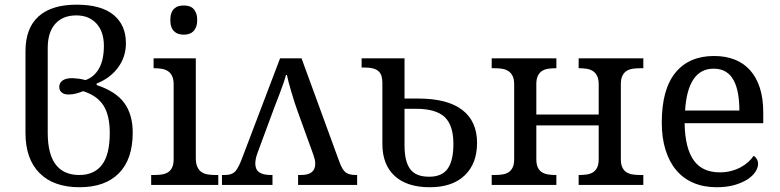

<svg xmlns="http://www.w3.org/2000/svg" viewBox="-20 -783 3302 813"><path d="M87.9 -220.2V-565.9Q87.9 -663.6 143.1 -713.4Q198.2 -763.2 304.2 -763.2Q408.2 -763.2 460.7 -720Q513.2 -676.8 513.2 -600.1Q513.2 -542 479.7 -496.8Q446.3 -451.7 389.2 -429.2V-422.9Q470.7 -396 506.3 -346.9Q542 -297.9 542 -221.2Q542 -108.9 483.6 -49.6Q425.3 9.8 316.9 9.8Q207 9.8 147.5 -50Q87.9 -109.9 87.9 -220.2ZM444.8 -220.2Q444.8 -293.5 418.5 -335.7Q392.1 -377.9 332 -397Q319.3 -391.6 303.2 -387.2Q287.1 -382.8 269 -382.8Q252.4 -382.8 241.7 -391.1Q231 -399.4 231 -415Q231 -432.1 244.9 -442.1Q258.8 -452.1 286.1 -452.1Q293.9 -452.1 310.3 -450.2Q326.7 -448.2 341.8 -443.8Q378.4 -456.5 399.2 -492.9Q419.9 -529.3 419.9 -588.9Q419.9 -648.9 388.4 -683.3Q356.9 -717.8 303.2 -717.8Q245.6 -717.8 213.9 -681.9Q182.1 -646 182.1 -580.1V-221.2Q182.1 -130.9 215.8 -86.4Q249.5 -42 315.9 -42Q378.9 -42 411.9 -85.2Q444.8 -128.4 444.8 -220.2Z M633.3 -42Q649.9 -42 664.8 -44.2Q679.7 -46.4 690.9 -53.2Q702.1 -60.1 708.7 -73.5Q715.3 -86.9 715.3 -108.9V-425.8Q715.3 -447.8 708.7 -461.2Q702.1 -474.6 690.9 -481.9Q679.7 -489.3 664.8 -491.7Q649.9 -494.1 633.3 -494.1H630.4V-536.1H809.1V-113.8Q809.1 -90.3 815.7 -76.2Q822.3 -62 833.3 -54.4Q844.2 -46.9 859.4 -44.4Q874.5 -42 891.1 -42H904.3V0H620.1V-42ZM701.2 -698.2Q701.2 -715.8 705.6 -727.5Q710 -739.3 717.8 -746.6Q725.6 -753.9 735.8 -756.8Q746.1 -759.8 758.3 -759.8Q770 -759.8 780.3 -756.8Q790.5 -753.9 798.1 -746.6Q805.7 -739.3 810.3 -727.5Q814.9 -715.8 814.9 -698.2Q814.9 -680.7 810.3 -668.9Q805.7 -657.2 798.1 -649.9Q790.5 -642.6 780.3 -639.4Q770 -636.2 758.3 -636.2Q746.1 -636.2 735.8 -639.4Q725.6 -642.6 717.8 -649.9Q710 -657.2 705.6 -668.9Q701.2 -680.7 701.2 -698.2Z M1492.2 -42V0H1242.2V-42H1254.9Q1314.9 -42 1314.9 -89.8Q1314.9 -98.1 1313 -106.9Q1311 -115.7 1307.1 -127L1238.8 -315.9Q1228 -345.2 1213.6 -394Q1199.2 -442.9 1194.8 -465.8H1190.9Q1185.5 -442.4 1164.6 -387.5Q1143.6 -332.5 1142.1 -329.1L1069.8 -133.8Q1065.4 -122.1 1063.2 -110.6Q1061 -99.1 1061 -90.8Q1061 -65.4 1077.4 -53.7Q1093.8 -42 1127 -42H1133.8V0H919.9V-42H932.1Q963.4 -42 977.5 -58.8Q991.7 -75.7 1007.8 -120.1L1166 -536.1H1256.8L1418 -95.2Q1429.7 -63.5 1444.1 -52.7Q1458.5 -42 1487.8 -42Z M1599.1 -173.8V-431.6Q1599.1 -448.7 1595.5 -460.9Q1591.8 -473.1 1583 -481.2Q1574.2 -489.3 1559.6 -493.2Q1544.9 -497.1 1522.9 -497.1H1511.2V-536.1H1692.9V-436V-365.7H1751Q1874.5 -365.7 1937.3 -317.6Q2000 -269.5 2000 -178.2Q2000 -89.8 1947.8 -40.5Q1896 9.8 1799.8 9.8Q1703.1 9.8 1651.1 -38.1Q1599.1 -85.9 1599.1 -173.8ZM1899.9 -173.8Q1899.9 -252.4 1862.8 -287.6Q1825.2 -322.3 1742.2 -322.3H1692.9V-168.9Q1692.9 -134.3 1698.7 -108.9Q1704.6 -83.5 1717 -66.9Q1729.5 -50.3 1749.3 -42.5Q1769 -34.7 1797.4 -34.7Q1851.6 -34.7 1875.7 -68.8Q1899.9 -103 1899.9 -173.8Z M2704.1 -536.1V-494.1H2690.9Q2674.3 -494.1 2659.4 -491.9Q2644.5 -489.7 2633.3 -482.7Q2622.1 -475.6 2615.5 -462.2Q2608.9 -448.7 2608.9 -426.8V-108.9Q2608.9 -86.9 2615.5 -73.5Q2622.1 -60.1 2633.3 -53.2Q2644.5 -46.4 2659.4 -44.2Q2674.3 -42 2690.9 -42H2704.1V0H2430.2V-42H2433.1Q2449.7 -42 2464.6 -44.2Q2479.5 -46.4 2490.7 -53.2Q2502 -60.1 2508.5 -73.5Q2515.1 -86.9 2515.1 -108.9V-252H2251V-108.9Q2251 -86.9 2257.6 -73.5Q2264.2 -60.1 2275.4 -53.2Q2286.6 -46.4 2301.5 -44.2Q2316.4 -42 2333 -42H2335.9V0H2062V-42H2075.2Q2091.8 -42 2106.7 -44.2Q2121.6 -46.4 2132.8 -53.2Q2144 -60.1 2150.6 -73.5Q2157.2 -86.9 2157.2 -108.9V-425.8Q2157.2 -447.8 2150.6 -461.2Q2144 -474.6 2132.8 -481.9Q2121.6 -489.3 2106.7 -491.7Q2091.8 -494.1 2075.2 -494.1H2062V-536.1H2335.9V-494.1H2333Q2316.4 -494.1 2301.5 -491.9Q2286.6 -489.7 2275.4 -482.7Q2264.2 -475.6 2257.6 -462.2Q2251 -448.7 2251 -426.8V-297.9H2515.1V-425.8Q2515.1 -447.8 2508.5 -461.2Q2502 -474.6 2490.7 -481.9Q2479.5 -489.3 2464.6 -491.7Q2449.7 -494.1 2433.1 -494.1H2430.2V-536.1Z M3002 -492.2Q2946.3 -492.2 2916.3 -447Q2886.2 -401.9 2880.9 -314.9H3110.8Q3110.8 -354.5 3105 -387.2Q3099.1 -419.9 3086.4 -443.4Q3073.7 -466.8 3053 -479.5Q3032.2 -492.2 3002 -492.2ZM3014.2 9.8Q2960 9.8 2916.7 -8.5Q2873.5 -26.9 2843.8 -62Q2814 -97.2 2798.1 -148.2Q2782.2 -199.2 2782.2 -264.2Q2782.2 -404.3 2839.8 -475.1Q2897.5 -545.9 3003.9 -545.9Q3052.2 -545.9 3090.8 -530.8Q3129.4 -515.6 3156.2 -485.6Q3183.1 -455.6 3197.5 -410.9Q3211.9 -366.2 3211.9 -307.1V-261.2H2878.9Q2879.9 -206.5 2889.9 -167.2Q2899.9 -127.9 2918.7 -102.5Q2937.5 -77.1 2964.8 -65.2Q2992.2 -53.2 3027.8 -53.2Q3053.7 -53.2 3075.9 -59.1Q3098.1 -64.9 3116.2 -74.7Q3134.3 -84.5 3148.2 -96.9Q3162.1 -109.4 3170.9 -123Q3177.7 -120.1 3183.8 -110.8Q3189.9 -101.6 3189.9 -88.9Q3189.9 -73.7 3179.2 -56.4Q3168.5 -39.1 3146.5 -24.4Q3124.5 -9.8 3091.6 0Q3058.6 9.8 3014.2 9.8Z"/></svg>

Font: Noto Serif
Style: Regular
Weight: 400
Designer: Monotype Design team
Foundry: Monotype Imaging Inc.
Version: Version 1.02